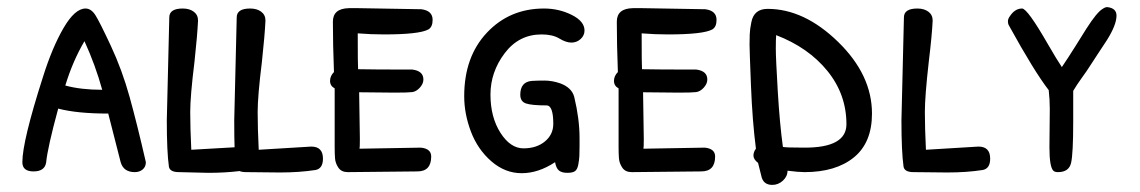

<svg xmlns="http://www.w3.org/2000/svg" viewBox="-20 -485 3211 541"><path d="M110 -27Q106 -2 74.5 -2Q43 -2 43 -28Q43 -87 101 -268Q127 -351 159 -406Q191 -461 221 -461Q237 -461 249 -442Q261 -423 292.5 -355.5Q324 -288 345 -212.5Q366 -137 391 -28Q391 -15 382 -7.5Q373 0 360 0Q328 0 320 -28L285 -165Q197 -165 144 -179Q114 -69 110 -27ZM218 -369Q185 -313 164 -244Q208 -232 268 -232Q249 -301 218 -369Z M567 2 484 0Q459 0 456 -15Q450 -57 450 -146L457 -436Q457 -461 495 -461Q514 -461 526 -452Q538 -443 538 -427Q536 -385 528 -311Q516 -214 516 -169.5Q516 -125 519 -63L641 -70Q640 -95 640 -146L647 -436Q647 -461 685 -461Q704 -461 716 -452Q728 -443 728 -427Q726 -385 718 -311Q706 -214 706 -169.5Q706 -125 709 -63L857 -72Q890 -72 890 -38Q890 -10 869 -6Q824 1 768 1L674 0Q662 0 655 -3Q614 2 567 2Z M992 -225 994 -94Q994 -68 993 -66L1166 -69Q1195 -66 1195 -44Q1195 -2 1156 -2L960 0Q942 0 933.5 -12.5Q925 -25 924 -39Q923 -53 923 -70V-236Q910 -243 910 -257Q910 -271 921 -282Q918 -360 918 -424Q918 -461 963 -462Q975 -462 991 -462L1166 -459H1167Q1199 -455 1199 -429Q1199 -409 1187 -402Q1161 -388 1062 -388Q1025 -388 988 -391Q988 -301 989 -290Q1028 -289 1142 -289Q1173 -285 1173 -261Q1173 -249 1163 -238Q1153 -227 1141.5 -225.5Q1130 -224 1092.5 -224Q1055 -224 992 -225Z M1513 -461Q1555 -461 1591 -443Q1627 -425 1627 -399Q1627 -385 1616 -375Q1605 -365 1590 -365Q1575 -365 1556 -376.5Q1537 -388 1506 -388Q1442 -388 1402 -335Q1362 -282 1362 -218.5Q1362 -155 1390 -111Q1418 -67 1455 -67Q1492 -67 1515.5 -86.5Q1539 -106 1539 -136Q1539 -188 1520 -188Q1478 -188 1462 -193.5Q1446 -199 1446 -218Q1446 -254 1478 -257Q1492 -258 1514 -258Q1536 -258 1559 -250Q1591 -238 1598 -212Q1613 -150 1613 -96Q1613 -90 1613 -73Q1613 -56 1612.5 -45.5Q1612 -35 1609.5 -21.5Q1607 -8 1600.5 -3Q1594 2 1578.5 2Q1563 2 1555 -4.5Q1547 -11 1544 -28Q1497 3 1450 3Q1403 3 1364.5 -30.5Q1326 -64 1307 -114Q1288 -164 1288 -214Q1288 -325 1352 -393Q1416 -461 1513 -461Z M1792 -225 1794 -94Q1794 -68 1793 -66L1966 -69Q1995 -66 1995 -44Q1995 -2 1956 -2L1760 0Q1742 0 1733.5 -12.5Q1725 -25 1724 -39Q1723 -53 1723 -70V-236Q1710 -243 1710 -257Q1710 -271 1721 -282Q1718 -360 1718 -424Q1718 -461 1763 -462Q1775 -462 1791 -462L1966 -459H1967Q1999 -455 1999 -429Q1999 -409 1987 -402Q1961 -388 1862 -388Q1825 -388 1788 -391Q1788 -301 1789 -290Q1828 -289 1942 -289Q1973 -285 1973 -261Q1973 -249 1963 -238Q1953 -227 1941.5 -225.5Q1930 -224 1892.5 -224Q1855 -224 1792 -225Z M2116 -26Q2103 -36 2103 -46.5Q2103 -57 2110 -66Q2100 -143 2096 -244Q2092 -345 2092 -358.5Q2092 -372 2092.5 -387.5Q2093 -403 2097 -422Q2104 -460 2143 -460Q2246 -460 2341.5 -367Q2437 -274 2437 -165Q2437 -83 2386 -41.5Q2335 0 2247 0Q2230 0 2199 -4Q2199 12 2186 24Q2173 36 2156 36Q2130 36 2125 10ZM2167 -386Q2166 -375 2166 -348Q2166 -321 2171.5 -228.5Q2177 -136 2186 -71Q2194 -69 2248 -69Q2365 -69 2365 -135Q2365 -219 2311.5 -285Q2258 -351 2167 -386Z M2649 1 2554 0Q2529 0 2526 -15Q2520 -57 2520 -146L2527 -436Q2527 -461 2565 -461Q2584 -461 2596 -452Q2608 -443 2608 -427Q2606 -385 2597 -311Q2586 -214 2586 -169.5Q2586 -125 2589 -63L2737 -72Q2770 -72 2770 -38Q2770 -10 2749 -6Q2704 1 2649 1Z M3100 -465Q3126 -462 3126 -441Q3126 -415 3099 -372Q3090 -358 3073 -332.5Q3056 -307 3049.5 -296.5Q3043 -286 3028.5 -266Q3014 -246 3004 -229V-142Q3004 -52 2998 -26Q2992 0 2961 0Q2952 0 2948 -4Q2937 -15 2937 -70L2938 -178Q2938 -204 2935 -231Q2894 -284 2823 -413Q2820 -418 2820 -425Q2820 -432 2826 -440Q2840 -461 2860 -461Q2875 -461 2933 -360Q2959 -315 2972 -296Q2989 -321 3010 -354.5Q3031 -388 3041 -404Q3071 -451 3087 -460Q3094 -465 3100 -465Z"/></svg>

Font: Patrick Hand SC
Style: Regular
Weight: 400
Designer: Patrick Wagesreiter
Foundry: Patrick Wagesreiter
Version: Version 1.003;PS 001.003;hotconv 1.0.70;makeotf.lib2.5.58329